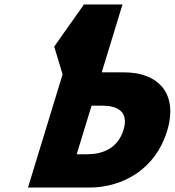

<svg xmlns="http://www.w3.org/2000/svg" viewBox="-20 -845 787 865"><path d="M106.1 0 262 -510 224.2 -635 358.3 -825H531.9L438.3 -519H540C692.6 -519 784.6 -424 732.6 -254C680.3 -83 533.9 0 381.3 0ZM392.5 -369 325.5 -150H373.2C439.8 -150 510.5 -175 536.4 -260C562.1 -344 506.8 -369 440.2 -369Z"/></svg>

Font: Hussar
Style: BdSuprConOblThree
Weight: 700
Foundry: Cannot Into Space Fonts
Version: Version 2.00